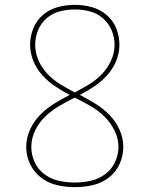

<svg xmlns="http://www.w3.org/2000/svg" viewBox="-20 -763 616 791"><path d="M288 8Q325 8 361 0Q397 -8 427 -30.5Q457 -53 472.5 -87Q488 -121 488 -157Q488 -194 472.5 -228.5Q457 -263 431 -289.5Q405 -316 373.5 -335.5Q342 -355 309 -372Q340 -388 369 -407.5Q398 -427 421.5 -453Q445 -479 458.5 -511.5Q472 -544 472 -579Q472 -614 458.5 -647Q445 -680 418 -702.5Q391 -725 357 -734Q323 -743 288 -743Q253 -743 219 -734Q185 -725 158 -702.5Q131 -680 117.5 -647Q104 -614 104 -579Q104 -544 117.5 -511.5Q131 -479 154.5 -453Q178 -427 207 -407.5Q236 -388 267 -372Q234 -355 202.5 -335.5Q171 -316 145 -289.5Q119 -263 103.5 -228.5Q88 -194 88 -157Q88 -121 104 -87Q120 -53 150 -30.5Q180 -8 216 0Q252 8 288 8ZM288 -11Q255 -11 223 -18Q191 -25 164 -44.5Q137 -64 123 -94.5Q109 -125 109 -157Q109 -193 125 -226Q141 -259 167.5 -284Q194 -309 225 -327Q256 -345 288 -361Q320 -345 351.5 -327Q383 -309 409 -284Q435 -259 451.5 -226Q468 -193 468 -157Q468 -125 453.5 -94.5Q439 -64 412 -44.5Q385 -25 353 -18Q321 -11 288 -11ZM288 -382Q258 -398 229 -415.5Q200 -433 176.5 -457.5Q153 -482 139 -513.5Q125 -545 125 -579Q125 -610 137 -639Q149 -668 173 -688.5Q197 -709 227 -716.5Q257 -724 288 -724Q319 -724 349 -716.5Q379 -709 403 -688.5Q427 -668 439.5 -639Q452 -610 452 -579Q452 -545 437.5 -513.5Q423 -482 399.5 -457.5Q376 -433 347 -415.5Q318 -398 288 -382Z"/></svg>

Font: Iosevka Sparkle Thin
Style: Regular
Weight: 100
Designer: Belleve Invis
Foundry: Belleve Invis
Version: Version 4.5.0; ttfautohint (v1.8.3)